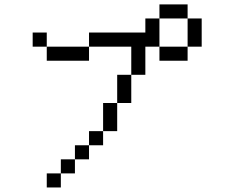

<svg xmlns="http://www.w3.org/2000/svg" viewBox="-20 -832 1040 852"><path d="M250 -62.5H187.5V0H250ZM250 -62.5H312.5V-125H250ZM312.5 -125H375V-187.5H312.5ZM375 -187.5H437.5V-250H375ZM437.5 -250H500Q500 -250 500 -375H437.5Q437.5 -375 437.5 -250ZM500 -375H562.5Q562.5 -375 562.5 -500H500Q500 -500 500 -375ZM562.5 -500H625Q625 -500 625 -625H687.5V-562.5H812.5V-625H687.5Q687.5 -625 687.5 -750H625V-687.5H375V-625H187.5V-562.5H375V-625H562.5Q562.5 -625 562.5 -500ZM187.5 -625V-687.5H125V-625ZM812.5 -625H875Q875 -625 875 -750H812.5Q812.5 -750 812.5 -625ZM687.5 -750H812.5V-812.5H687.5Z"/></svg>

Font: Unifont
Style: Regular
Weight: 500
Version: Version 15.1.04